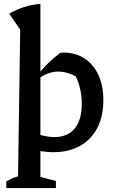

<svg xmlns="http://www.w3.org/2000/svg" viewBox="-20 -766 582 979"><path d="M12 193V159Q24 152 38 145.5Q52 139 72 133L83 -615L27 -696Q63 -717 102.5 -730Q142 -743 186 -746V136L265 157V193ZM94 -19 113 -102Q159 -84 195 -75.5Q231 -67 257 -67Q325 -67 361 -111Q397 -155 397 -237Q397 -281 386.5 -321.5Q376 -362 355 -397L406 -349Q343 -401 277 -401Q226 -401 177 -365L176 -389Q201 -420 228.5 -446.5Q256 -473 288 -497Q295 -497 301 -497.5Q307 -498 313 -498Q401 -494 454 -429Q507 -364 507 -255Q507 -172 475.5 -112.5Q444 -53 387 -21.5Q330 10 252 10Q180 10 94 -19Z"/></svg>

Font: Piazzolla 24pt SemiBold
Style: Regular
Weight: 600
Designer: Juan Pablo del Peral
Foundry: Huerta Tipografica
Version: Version 2.005